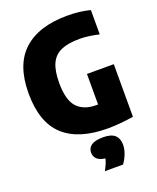

<svg xmlns="http://www.w3.org/2000/svg" viewBox="-179 -855 997 1217"><g transform="rotate(-20 320.0 -246.0)"><path d="M425 10Q228 10 127.5 -82.2Q27 -174.5 27 -370Q27 -563 129.8 -656.5Q232.5 -750 425 -750Q471.5 -750 507.8 -745.5Q544 -741 579 -732V-568Q545.5 -575.5 514 -580.2Q482.5 -585 448 -585Q371.5 -585 324 -564.5Q276.5 -544 254.2 -496.2Q232 -448.5 232 -367Q232 -249.5 276.8 -201.8Q321.5 -154 403 -154Q410 -154 417 -154V-360H598V-5Q555.5 1.5 510.2 5.8Q465 10 425 10ZM313 258Q325.5 235 333 217.2Q340.5 199.5 344 183Q306 178.5 288.5 161.2Q271 144 271 118Q271 87 295.8 69.5Q320.5 52 375 52Q430 52 454.5 74.8Q479 97.5 479 139Q479 169 466 202.2Q453 235.5 435 258Z"/></g></svg>

Font: Encode Sans Cnd Black
Style: Regular
Weight: 900
Width: 3
Designer: Multiple Designers
Foundry: Impallari Type
Version: Version 3.002; ttfautohint (v1.8.3) -l 8 -r 50 -G 200 -x 14 